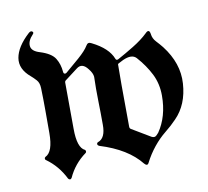

<svg xmlns="http://www.w3.org/2000/svg" viewBox="-71 -663 831 766"><g transform="rotate(-10 344.5 -280.5)"><path d="M425.3 -414.6Q455.1 -430.7 491 -452.6Q526.9 -474.6 550.3 -497.1Q567.4 -515.1 570.8 -490.7Q572.8 -472.7 586.2 -458.5Q599.6 -444.3 610.4 -430.7Q668 -356 662.6 -274.9Q657.2 -189.9 606.9 -138.7Q585.9 -116.7 560.5 -96.4Q535.2 -76.2 512.2 -47.9Q489.3 -19.5 472.7 13.2Q466.3 26.4 454.6 13.2Q401.9 -53.2 291 -87.4Q283.7 -90.8 283.7 -95.9Q283.7 -101.1 288.6 -103Q319.8 -113.8 319.3 -168Q319.3 -216.3 318.1 -264.9Q316.9 -313.5 318.4 -361.8V-362.3Q317.4 -377.4 302.7 -395.5Q279.8 -425.8 256.3 -407.2L203.6 -367.2Q200.7 -364.3 200.7 -360.4Q200.7 -313.5 201.2 -266.4Q201.7 -219.2 201.7 -172.4Q201.7 -95.2 231.9 -81.5Q234.9 -79.1 234.9 -75Q234.9 -70.8 231.9 -68.8Q184.1 -34.2 159.7 19.5Q156.2 24.4 152.3 23.9Q148.4 23.4 145.5 19.5Q118.7 -34.7 71.8 -68.4Q67.9 -70.3 67.9 -74.7Q67.9 -79.1 71.8 -81.5Q103.5 -96.2 103.5 -172.4V-263.2Q103.5 -308.6 102.1 -354Q101.6 -376 91.1 -387.7Q80.6 -399.4 70.3 -408.2Q26.4 -444.8 33.9 -489Q41.5 -533.2 91.3 -579.1Q100.6 -587.9 106.9 -583Q113.3 -578.1 106.4 -571.3Q85 -548.8 87.2 -527.6Q89.4 -506.3 122.6 -496.6Q168 -482.4 182.6 -458.5Q197.3 -434.6 199.7 -403.3Q199.7 -397.9 203.6 -395.8Q207.5 -393.6 212.9 -397.5Q237.8 -418.5 268.1 -444.8Q298.3 -471.2 309.6 -490.2Q317.4 -504.4 331.5 -496.1Q331.5 -495.6 332.5 -495.6Q397 -463.4 414.1 -418.9Q415.5 -414.6 418.5 -413.6Q421.4 -412.6 425.3 -414.6ZM420.4 -312Q420.9 -198.7 421.4 -142.1Q421.4 -134.8 427.2 -131.8L502.4 -86.9Q514.6 -80.6 522.5 -88.9L531.2 -98.1Q571.8 -157.2 571.8 -241.7Q571.8 -290 551.8 -329.8Q531.7 -369.6 499 -406.2Q481.4 -425.3 443.8 -408.2Q436.5 -404.8 424.8 -398.4Q419.9 -396.5 420.9 -390.6Q420.9 -377 420.4 -312Z"/></g></svg>

Font: Bertholdr Mainzer Fraktur
Style: Regular
Weight: 400
Designer: Peter Wiegel, original typeface by Carl Albert Fahrenwaldt 1901
Foundry: Peter Wiegel
Version: Version 1.000 2010 initial release